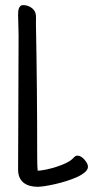

<svg xmlns="http://www.w3.org/2000/svg" viewBox="-20 -719 362 746"><path d="M321.8 -71.3Q321.8 -60.1 309.8 -49.8Q297.9 -39.6 279.1 -31Q260.3 -22.5 237.5 -15.4Q214.8 -8.3 193.1 -3.4Q171.4 1.5 153.3 4.2Q135.3 6.8 126.5 6.8Q109.9 6.8 95.9 2.9Q82 -1 71.8 -9Q61.5 -17.1 55.9 -29.8Q50.3 -42.5 50.3 -60.5Q50.3 -190.9 51.3 -320.3Q52.2 -449.7 52.2 -581.1Q52.2 -601.6 51.3 -621.6Q50.3 -641.6 50.3 -662.1Q50.3 -667 50.8 -673.6Q51.3 -680.2 53.2 -685.8Q55.2 -691.4 59.1 -695.3Q63 -699.2 69.8 -699.2Q76.7 -699.2 84.2 -697.3Q91.8 -695.3 98.4 -691.4Q105 -687.5 110.1 -681.9Q115.2 -676.3 117.7 -668.9Q120.1 -660.2 119.9 -650.1Q119.6 -640.1 119.6 -629.9Q122.1 -500 123.3 -372.1Q124.5 -244.1 124.5 -114.3Q124.5 -99.6 124.8 -85Q125 -70.3 126.5 -55.7Q139.6 -56.2 158.7 -60.1Q177.7 -64 197 -70.1Q216.3 -76.2 233.4 -84Q250.5 -91.8 260.3 -100.6Q264.6 -105 269.5 -109.6Q274.4 -114.3 281.7 -114.3Q288.1 -114.3 295.2 -109.9Q302.2 -105.5 308.1 -98.9Q314 -92.3 317.9 -85Q321.8 -77.6 321.8 -71.3Z"/></svg>

Font: Just Another Hand
Style: Regular
Weight: 400
Designer: Astigmatic (AOETI)
Foundry: Astigmatic (AOETI)
Version: Version 1.001